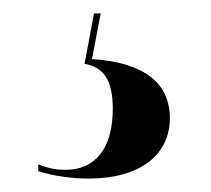

<svg xmlns="http://www.w3.org/2000/svg" viewBox="-20 -30 314 286"><path d="M112 236C187 236 233 202 233 146C233 93 194 63 117 58L130 -10H120L106 65C134 70 148 89 148 132C148 190 123 223 77 223C65 223 53 221 37 215V225C59 232 87 236 112 236Z"/></svg>

Font: Noto Serif Display Condensed Extra
Style: Regular
Weight: 800
Width: 3
Designer: Monotype Design Team
Foundry: Monotype Imaging Inc.
Version: Version 1.900